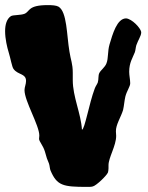

<svg xmlns="http://www.w3.org/2000/svg" viewBox="-27 -711 580 752"><path d="M526 -586C523 -602 490 -637 467 -639C431 -639 414 -577 402 -537C394 -510 398 -483 390 -463C384 -447 368 -437 362 -425C357 -415 360 -401 356 -388C353 -380 347 -373 344 -364C322 -306 305 -204 294 -203C290 -267 258 -332 258 -397C258 -407 258 -417 258 -426C258 -462 250 -476 245 -509C234 -573 236 -665 202 -685C193 -690 177 -691 160 -691C81 -691 91 -666 69 -657C54 -651 25 -653 16 -648C-1 -637 -7 -614 -7 -589C-7 -559 1 -525 7 -506C14 -484 20 -448 26 -441C43 -417 75 -424 75 -394C75 -381 69 -370 69 -358C69 -315 127 -220 127 -180C127 -176 126 -171 126 -167C126 -157 142 -141 149 -117C155 -94 158 -86 165 -70C168 -61 168 -49 171 -43C196 16 220 21 313 21C324 21 332 21 337 19C350 16 391 -23 396 -36C397 -41 398 -46 398 -52C398 -56 398 -60 398 -64C398 -94 428 -140 428 -179C428 -185 427 -190 427 -196C426 -222 447 -253 455 -280C459 -297 460 -316 464 -333C470 -356 483 -372 483 -385C483 -399 479 -415 479 -430C479 -466 493 -485 501 -506C504 -514 504 -524 507 -534C514 -554 526 -571 526 -583C526 -584 526 -585 526 -586Z"/></svg>

Font: Freckle Face
Style: Regular
Weight: 400
Designer: Astigmatic (AOETI)
Foundry: Astigmatic (AOETI)
Version: Version 1.000